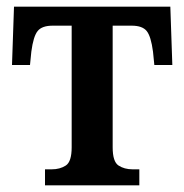

<svg xmlns="http://www.w3.org/2000/svg" viewBox="-20 -556 553 576"><path d="M115 0V-48H135Q160 -48 177.5 -59.5Q195 -71 195 -114V-479H138Q106 -479 93 -463Q80 -447 74 -401L70 -361H16L22 -536H491L497 -361H443L439 -401Q433 -447 420 -463Q407 -479 375 -479H318V-114Q318 -71 335.5 -59.5Q353 -48 378 -48H398V0Z"/></svg>

Font: Noto Serif SemiCondensed SemiBold
Style: Regular
Weight: 600
Width: 4
Designer: Monotype Design Team
Foundry: Monotype Imaging Inc.
Version: Version 2.013; ttfautohint (v1.8.4.7-5d5b)